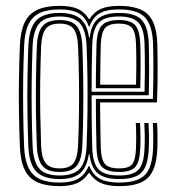

<svg xmlns="http://www.w3.org/2000/svg" viewBox="-20 -627 596 654"><path d="M183.2 7Q137.3 7 108.1 -5.9Q78.9 -18.8 64.4 -48.2Q49.9 -77.6 47.7 -126.4Q45.5 -187.2 44.6 -242.8Q43.7 -298.5 44.5 -354.6Q45.3 -410.6 47.7 -472.4Q49.8 -520.6 63.8 -550.2Q77.8 -579.8 106.8 -593.4Q135.9 -607 183.2 -607Q222.6 -607 245.7 -596.3Q268.9 -585.7 283.1 -561.8H285.1Q299.4 -585.7 322.7 -596.3Q346 -607 385.2 -607Q455.1 -607 484 -577.7Q512.9 -548.5 515.6 -482.7Q516.1 -470.7 516.5 -449.5Q516.8 -428.3 516.9 -400.8Q517.1 -373.3 516.6 -342Q516.1 -310.7 514.7 -278.3H321Q321.1 -252.8 321.4 -222.6Q321.8 -192.4 322.3 -165.5Q322.8 -138.6 323.3 -122.6Q324.5 -83.2 337.7 -68.3Q350.8 -53.4 386 -53.4Q417.7 -53.4 429.6 -67Q441.5 -80.6 443.2 -120.4Q444.1 -140 444 -160Q444 -179.9 442.6 -208H457Q458.5 -181.7 458.5 -160.6Q458.6 -139.6 457.7 -119.9Q455.8 -74.8 440.6 -58.1Q425.4 -41.3 386 -41.3Q343.7 -41.3 327.1 -58.8Q310.4 -76.2 308.8 -121.6Q307.7 -156.4 307.1 -203.5Q306.5 -250.7 306.5 -290.3H500.8Q501.9 -322 502.2 -351.9Q502.6 -381.7 502.4 -407.2Q502.3 -432.8 502 -451.9Q501.6 -471.1 501.2 -481.7Q498.4 -542.8 472.7 -568.9Q447.1 -594.9 385.2 -594.9Q342.2 -594.9 319.1 -581.4Q295.9 -567.8 285.1 -536.4H282.7Q271.7 -567.8 248.5 -581.4Q225.3 -594.9 183.2 -594.9Q141.6 -594.9 115.6 -582.8Q89.6 -570.6 76.9 -543.7Q64.2 -516.9 62.2 -472.4Q59.9 -414.8 59 -359.2Q58.2 -303.5 59 -246.9Q59.8 -190.3 62 -129.1Q63.9 -84.3 76.5 -57Q89 -29.8 115 -17.4Q141 -5.1 183.2 -5.1Q223.5 -5.1 246.5 -18.4Q269.5 -31.8 282 -61.4H284.4Q296.5 -31.2 320.2 -18.1Q343.8 -5.1 386 -5.1Q447.2 -5.1 472.8 -30.2Q498.4 -55.4 501.2 -118.6Q502.1 -136.6 502 -160.1Q502 -183.5 500.5 -208H515Q516 -191.9 516.3 -176Q516.7 -160.2 516.5 -145.5Q516.4 -130.9 515.7 -118.1Q512.7 -49.7 483.9 -21.3Q455.2 7 386 7Q347.8 7 323.9 -3.5Q299.9 -14.1 284.3 -37.8H282.3Q266.7 -14.1 243.5 -3.6Q220.3 7 183.2 7ZM183.2 -17.1Q128.9 -17.1 104 -42.2Q79 -67.2 76.5 -129.5Q74.2 -187.7 73.5 -245.4Q72.7 -303.1 73.6 -359.5Q74.5 -415.9 76.5 -469.9Q79.1 -531.5 103.3 -557.2Q127.5 -582.9 183.2 -582.9Q230.1 -582.9 253.7 -563.3Q277.2 -543.7 283.4 -498.4H285.4Q290.7 -543.8 314 -563.3Q337.2 -582.9 385.2 -582.9Q440.9 -582.9 462.7 -559.1Q484.5 -535.2 486.7 -481.1Q487.1 -469.1 487.6 -443.5Q488.1 -417.9 488 -382Q487.9 -346 486.6 -302.4H292Q292 -274 292.2 -240.3Q292.5 -206.7 293 -175Q293.5 -143.4 294.3 -121Q296.3 -69.9 316.4 -49.5Q336.6 -29.2 386 -29.2Q432.8 -29.2 451.4 -48.8Q470.1 -68.3 472.2 -119.5Q473.3 -141.9 473 -164.3Q472.8 -186.7 471.5 -208H486Q487.2 -187.5 487.5 -165.4Q487.8 -143.3 486.7 -119.3Q484.2 -62.4 462.6 -39.8Q440.9 -17.1 386 -17.1Q336.5 -17.1 313.4 -36.4Q290.3 -55.7 284.7 -102H282.7Q275.9 -56.6 252.8 -36.9Q229.8 -17.1 183.2 -17.1ZM183.2 -29.2Q229.8 -29.2 251.2 -51.6Q272.7 -74 275 -130.4Q277.2 -186 277.9 -243.4Q278.7 -300.8 278 -358Q277.2 -415.2 275 -469.7Q272.7 -525.1 251.7 -548Q230.7 -570.8 183.2 -570.8Q134.7 -570.8 114.1 -547.4Q93.4 -524 91 -469.3Q88.8 -413.2 88 -356Q87.2 -298.8 88.1 -242.1Q88.9 -185.3 91 -130.1Q93.4 -74.9 114.4 -52.1Q135.3 -29.2 183.2 -29.2ZM183.2 -41.3Q142.3 -41.3 124.8 -61.7Q107.4 -82.2 105.5 -131Q103.5 -185 102.6 -239.7Q101.7 -294.3 102.5 -351.3Q103.2 -408.3 105.5 -468.7Q107.6 -517.7 125 -538.2Q142.4 -558.7 183.2 -558.7Q224.4 -558.7 241.4 -538.1Q258.4 -517.5 260.5 -468.8Q262.5 -415.5 263.4 -360.4Q264.2 -305.3 263.6 -248.1Q262.9 -190.9 260.5 -131.2Q258.3 -82.7 241.2 -62Q224.2 -41.3 183.2 -41.3ZM183.2 -53.4Q217.2 -53.4 230.7 -71.7Q244.2 -90 246 -131.9Q248.2 -187.1 249 -241.5Q249.7 -296 249 -352.1Q248.3 -408.3 246 -468.1Q244.4 -510.4 230.7 -528.5Q217 -546.6 183.2 -546.6Q148.8 -546.6 135.3 -528.3Q121.8 -510.1 120 -467.9Q117.7 -407.1 117 -352.3Q116.2 -297.6 117.1 -243.9Q118 -190.2 120 -131.7Q121.5 -90 135.2 -71.7Q148.9 -53.4 183.2 -53.4ZM292 -314.5H472.3Q473.4 -349.5 473.5 -381.9Q473.6 -414.4 473.2 -440.2Q472.9 -466 472.2 -480.7Q470.2 -530.1 451.3 -550.4Q432.4 -570.8 385.2 -570.8Q336.1 -570.8 316.2 -549.6Q296.3 -528.5 294.3 -477.1Q293.7 -457.4 293.1 -431.7Q292.5 -406 292.3 -376.3Q292 -346.7 292 -314.5ZM306.6 -326.6Q306.6 -346.9 306.8 -374.6Q307.1 -402.3 307.7 -429.8Q308.3 -457.2 308.8 -476.6Q310.5 -523.5 327.6 -541.1Q344.7 -558.7 385.2 -558.7Q425.4 -558.7 440.7 -541Q455.9 -523.2 457.7 -480.3Q458.3 -465.3 458.7 -443.3Q459 -421.2 458.9 -392.1Q458.9 -362.9 457.9 -326.6ZM321.3 -338.7H443.4Q444.4 -372.7 444.4 -399.8Q444.5 -426.9 444.1 -447.1Q443.8 -467.2 443.2 -480.2Q441.7 -518.1 429.3 -532.4Q416.9 -546.6 385.2 -546.6Q350.5 -546.6 337.6 -531.1Q324.8 -515.5 323.2 -475.5Q322.8 -454 322.3 -430.6Q321.9 -407.2 321.6 -383.8Q321.4 -360.5 321.3 -338.7Z"/></svg>

Font: Big Shoulders Inline Display SC Thin
Style: Regular
Weight: 100
Designer: Patric King
Foundry: XO Type Co
Version: Version 2.002